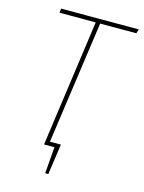

<svg xmlns="http://www.w3.org/2000/svg" viewBox="-122 -753 722 964"><g transform="rotate(15 238.5 -271.5)"><path d="M73 -681H477L470 -659H282L192 -21H249L226 138H210L221 0H167L259 -659H71Z"/></g></svg>

Font: Fira Sans Condensed Thin
Style: Italic
Weight: 250
Width: 3
Italic angle: -8°
Designer: Carrois Corporate & Edenspiekermann AG
Foundry: Carrois Corporate GbR & Edenspiekermann AG
Version: Version 4.203